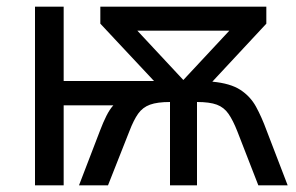

<svg xmlns="http://www.w3.org/2000/svg" viewBox="-20 -556 889 576"><path d="M779 -536V-485L617 -311Q671 -306 701 -286.5Q731 -267 748 -236Q765 -205 780 -164L843 0H755L692 -162Q679 -195 665.5 -214.5Q652 -234 630.5 -242Q609 -250 571 -250V0H490V-250Q452 -250 430 -242Q408 -234 394.5 -215Q381 -196 368 -162L304 0H217L280 -164Q289 -188 299 -208Q309 -228 320 -240H171V0H85V-536H171V-313H442L281 -485V-536ZM668 -464H392L530 -316Z"/></svg>

Font: Noto IKEA Simplified Chinese
Style: Regular
Weight: 400
Designer: Monotype Design Team
Foundry: Monotype Imaging Inc.
Version: Version 1.100